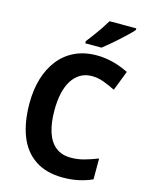

<svg xmlns="http://www.w3.org/2000/svg" viewBox="-137 -1018 855 1111"><g transform="rotate(15 290.5 -462.0)"><path d="M362 -601Q324 -601 294 -583.5Q264 -566 243.5 -533.5Q223 -501 213 -455.5Q203 -410 203 -355Q203 -278 220.5 -224Q238 -170 274 -141.5Q310 -113 365 -113Q405 -113 443.5 -123.5Q482 -134 525 -151V-26Q484 -8 442 1Q400 10 349 10Q250 10 183.5 -34.5Q117 -79 85 -161Q53 -243 53 -356Q53 -437 73 -504Q93 -571 132 -620.5Q171 -670 228 -697Q285 -724 359 -724Q408 -724 456.5 -711.5Q505 -699 550 -676L504 -557Q469 -575 433.5 -588Q398 -601 362 -601ZM538 -924Q526 -910 505.5 -890.5Q485 -871 461 -849Q437 -827 413.5 -807.5Q390 -788 372 -774H275V-787Q292 -809 311 -834.5Q330 -860 347.5 -886Q365 -912 378 -934H538Z"/></g></svg>

Font: Noto Sans Thai SemiCondensed
Style: Bold
Weight: 700
Width: 4
Designer: Monotype Design Team
Foundry: Monotype Imaging Inc.
Version: Version 2.001